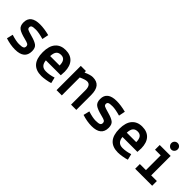

<svg xmlns="http://www.w3.org/2000/svg" viewBox="171 -1658 2658 2658"><g transform="rotate(45 1500.0 -328.5)"><path d="M63 -22 85 -113Q180 -83 236 -83Q292 -83 312 -94Q332 -104 332 -130Q332 -156 314 -167Q296 -178 246 -190Q147 -214 108 -243.5Q69 -273 69 -340Q69 -483 253 -483Q332 -483 436 -457L417 -362Q318 -390 264 -390Q210 -390 191.5 -380.5Q173 -371 173 -348Q173 -325 191.5 -314.5Q210 -304 287 -283Q364 -262 400 -234.5Q436 -207 436 -141Q436 10 250 10Q163 10 63 -22Z M956 -261 952 -187H660Q669 -79 768 -79Q837 -79 914 -104L935 -17Q903 -6 852 2.5Q801 11 768 11Q549 11 549 -237Q549 -358 603 -420.5Q657 -483 753 -483Q849 -483 901.5 -426.5Q954 -370 956 -261ZM757 -390Q710 -390 686.5 -362.5Q663 -335 660 -271H845Q845 -390 757 -390Z M1156 -475 1158 -446Q1239 -483 1285 -483Q1366 -483 1404.5 -435.5Q1443 -388 1443 -287V0H1340V-284Q1340 -332 1323 -359Q1306 -386 1270 -386Q1234 -386 1159 -351V0H1056V-475Z M1563 -22 1585 -113Q1680 -83 1736 -83Q1792 -83 1812 -94Q1832 -104 1832 -130Q1832 -156 1814 -167Q1796 -178 1746 -190Q1647 -214 1608 -243.5Q1569 -273 1569 -340Q1569 -483 1753 -483Q1832 -483 1936 -457L1917 -362Q1818 -390 1764 -390Q1710 -390 1691.5 -380.5Q1673 -371 1673 -348Q1673 -325 1691.5 -314.5Q1710 -304 1787 -283Q1864 -262 1900 -234.5Q1936 -207 1936 -141Q1936 10 1750 10Q1663 10 1563 -22Z M2456 -261 2452 -187H2160Q2169 -79 2268 -79Q2337 -79 2414 -104L2435 -17Q2403 -6 2352 2.5Q2301 11 2268 11Q2049 11 2049 -237Q2049 -358 2103 -420.5Q2157 -483 2253 -483Q2349 -483 2401.5 -426.5Q2454 -370 2456 -261ZM2257 -390Q2210 -390 2186.5 -362.5Q2163 -335 2160 -271H2345Q2345 -390 2257 -390Z M2603 -381V-473H2817V-92H2928V0H2595V-92H2714V-381ZM2716 -650Q2734 -668 2760 -668Q2786 -668 2804 -650.5Q2822 -633 2822 -606Q2822 -579 2804 -560Q2786 -541 2761 -541Q2736 -541 2717 -560.5Q2698 -580 2698 -606Q2698 -632 2716 -650Z"/></g></svg>

Font: TypoPRO Lekton
Style: Bold
Weight: 700
Monospace: yes
Designer: Paolo Mazzetti, Luciano Perondi, Raffaele Flato, Elena Papassissa, Emilio Macchia, Michela Povoleri, Tobias Seemiller, R
Version: Version 34.000